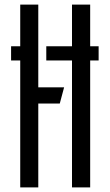

<svg xmlns="http://www.w3.org/2000/svg" viewBox="-20 -820 480 840"><path d="M68.5 0V-555.5H28.5V-617.5H68.5V-800H147.5V-438H260.5L241.5 -367H147.5V0ZM295 0V-555.5H182.5V-617.5H295V-800H374.5V-617.5H411.5V-555.5H374.5V0Z"/></svg>

Font: Big Shoulders Stencil Text
Style: Regular
Weight: 400
Designer: Patric King
Foundry: XO Type Co
Version: Version 1.000